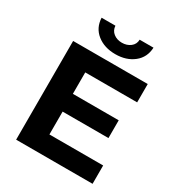

<svg xmlns="http://www.w3.org/2000/svg" viewBox="-210 -1045 1091 1179"><g transform="rotate(30 335.5 -455.5)"><path d="M83 0V-700H612V-570H244V-130H625V0ZM232 -292V-418H569V-292ZM347 -759Q269 -759 217.5 -800Q166 -841 163 -911H261Q263 -878 287.5 -859Q312 -840 347 -840Q382 -840 407 -859Q432 -878 433 -911H531Q528 -841 476.5 -800Q425 -759 347 -759Z"/></g></svg>

Font: Montserrat Thin
Style: Bold
Weight: 700
Version: Version 9.000